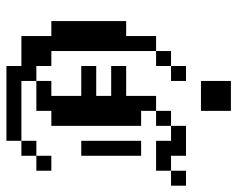

<svg xmlns="http://www.w3.org/2000/svg" viewBox="-92 -662 754 611"><g transform="rotate(90 285.5 -357.0)"><path d="M47.6 -381H95.2V-333.3H47.6ZM47.6 -333.3H95.2V-285.7H47.6ZM47.6 -285.7H95.2V-238.1H47.6ZM47.6 -238.1H95.2V-190.5H47.6ZM95.2 -238.1H142.9V-190.5H95.2ZM95.2 -285.7H142.9V-238.1H95.2ZM95.2 -333.3H142.9V-285.7H95.2ZM95.2 -381H142.9V-333.3H95.2ZM95.2 -428.6H142.9V-381H95.2ZM95.2 -476.2H142.9V-428.6H95.2ZM142.9 -523.8H190.5V-476.2H142.9ZM190.5 -571.4H238.1V-523.8H190.5ZM47.6 -190.5H95.2V-142.9H47.6ZM95.2 -190.5H142.9V-142.9H95.2ZM95.2 -142.9H142.9V-95.2H95.2ZM142.9 -142.9H190.5V-95.2H142.9ZM238.1 -47.6H285.7V0H238.1ZM285.7 -47.6H333.3V0H285.7ZM333.3 -47.6H381V0H333.3ZM381 -47.6H428.6V0H381ZM285.7 -142.9H333.3V-95.2H285.7ZM333.3 -190.5H381V-142.9H333.3ZM333.3 -238.1H381V-190.5H333.3ZM333.3 -285.7H381V-238.1H333.3ZM333.3 -333.3H381V-285.7H333.3ZM333.3 -381H381V-333.3H333.3ZM381 -571.4H428.6V-523.8H381ZM428.6 -571.4H476.2V-523.8H428.6ZM428.6 -523.8H476.2V-476.2H428.6ZM476.2 -523.8H523.8V-476.2H476.2ZM523.8 -571.4H571.4V-523.8H523.8ZM333.3 -523.8H381V-476.2H333.3ZM95.2 -95.2H142.9V-47.6H95.2ZM142.9 -95.2H190.5V-47.6H142.9ZM190.5 -95.2H238.1V-47.6H190.5ZM190.5 -47.6H238.1V0H190.5ZM428.6 -95.2H476.2V-47.6H428.6ZM476.2 -142.9H523.8V-95.2H476.2ZM285.7 -333.3H333.3V-285.7H285.7ZM285.7 -285.7H333.3V-238.1H285.7ZM285.7 -238.1H333.3V-190.5H285.7ZM285.7 -381H333.3V-333.3H285.7ZM285.7 -190.5H333.3V-142.9H285.7ZM238.1 -142.9H285.7V-95.2H238.1ZM238.1 -285.7H285.7V-238.1H238.1ZM190.5 -285.7H238.1V-238.1H190.5ZM238.1 -381H285.7V-333.3H238.1ZM190.5 -381H238.1V-333.3H190.5ZM285.7 -428.6H333.3V-381H285.7ZM333.3 -428.6H381V-381H333.3ZM285.7 -476.2H333.3V-428.6H285.7ZM428.6 -428.6H476.2V-381H428.6ZM428.6 -381H476.2V-333.3H428.6ZM428.6 -333.3H476.2V-285.7H428.6ZM428.6 -285.7H476.2V-238.1H428.6ZM238.1 -714.3H285.7V-666.7H238.1ZM285.7 -714.3H333.3V-666.7H285.7ZM285.7 -666.7H333.3V-619H285.7ZM238.1 -666.7H285.7V-619H238.1Z"/></g></svg>

Font: Jacquard 12
Style: Regular
Weight: 400
Designer: Sarah Cadigan-Fried
Version: Version 1.000; ttfautohint (v1.8.4.7-5d5b)